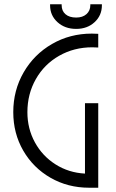

<svg xmlns="http://www.w3.org/2000/svg" viewBox="-20 -877 543 897"><path d="M42 -353Q42 -455 90.5 -539Q139 -623 223 -671.5Q307 -720 409 -720Q429 -720 439 -719V-655Q429 -656 411 -656Q326 -656 256.5 -616.5Q187 -577 147.5 -507.5Q108 -438 108 -353Q108 -276 143 -212Q178 -148 239.5 -109Q301 -70 377 -66V-395H439V0H396Q297 0 216 -46.5Q135 -93 88.5 -173.5Q42 -254 42 -353ZM214 -852V-857H268V-853Q268 -826 286 -810.5Q304 -795 336 -795Q366 -795 384 -811Q402 -827 402 -853V-857H456V-852Q456 -805 422 -773.5Q388 -742 336 -742Q283 -742 248.5 -773.5Q214 -805 214 -852Z"/></svg>

Font: Lineal Light
Style: Regular
Weight: 300
Designer: Created by Frank Adebiaye with contributions from Anton Moglia & Ariel Martín Pérez
Created by Frank ADEBIAYE with FontF
Foundry: Velvetyne Type Foundry
Version: Version 2.000